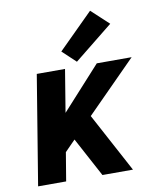

<svg xmlns="http://www.w3.org/2000/svg" viewBox="-87 -850 750 917"><g transform="rotate(-10 288.0 -391.5)"><path d="M23 0H159L182 -138L233 -190L335 0H483L329 -287L570 -530H401L213 -323L247 -530H110ZM309 -554 497 -705 413 -783 244 -615Z"/></g></svg>

Font: Iosevka Sparkle Extrabold
Style: Italic
Weight: 800
Italic angle: -9°
Designer: Belleve Invis
Foundry: Belleve Invis
Version: Version 4.5.0; ttfautohint (v1.8.3)